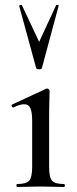

<svg xmlns="http://www.w3.org/2000/svg" viewBox="-20 -750 310 770"><path d="M49 0Q46 0 46 -6Q46 -12 49 -12Q85 -12 97 -25.5Q109 -39 109 -81V-265Q109 -300 102 -316Q95 -332 77 -332Q69 -332 58.5 -329Q48 -326 34 -319Q30 -318 27.5 -323.5Q25 -329 29 -331L165 -394Q168 -395 169 -395Q172 -395 175.5 -392Q179 -389 179 -385Q179 -376 178 -346Q177 -316 177 -267V-81Q177 -39 188.5 -25.5Q200 -12 237 -12Q240 -12 240 -6Q240 0 237 0Q219 0 194.5 -1Q170 -2 143 -2Q116 -2 92 -1Q68 0 49 0ZM57 -726Q56 -729 61.5 -730Q67 -731 68 -729L137 -582L205 -729Q206 -731 211.5 -730Q217 -729 215 -726L148 -477Q147 -472 137 -472Q127 -472 125 -477Z"/></svg>

Font: Cormorant Medium
Style: Regular
Weight: 500
Designer: Christian Thalmann (Catharsis Fonts)
Foundry: Catharsis Fonts
Version: Version 4.000